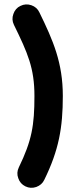

<svg xmlns="http://www.w3.org/2000/svg" viewBox="-20 -775 341 882"><path d="M96.7 81.1C112.8 88.9 129.4 89.8 146.5 84C163.6 77.6 176.3 66.9 183.6 50.8C250.5 -85.9 268.6 -189 268.6 -334C268.6 -486.8 224.1 -588.9 161.1 -717.8C153.8 -733.9 141.1 -745.1 124 -751C106.9 -756.8 90.3 -755.9 74.2 -748C58.1 -740.7 47.4 -728 41.5 -710.9C35.2 -693.8 36.1 -677.2 43.9 -661.1C107.4 -531.2 138.2 -461.9 138.2 -334C138.2 -198.2 126 -128.9 66.4 -5.9C58.6 10.3 57.6 26.9 64 43.9C69.8 61 80.6 73.2 96.7 81.1Z"/></svg>

Font: Mikhak
Style: Bold
Weight: 700
Designer: Amin Abedi
Version: Version 3.2